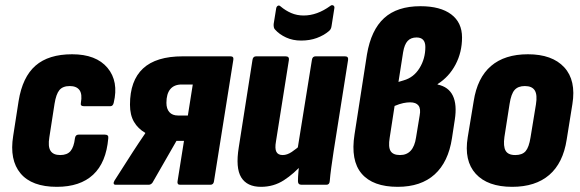

<svg xmlns="http://www.w3.org/2000/svg" viewBox="-20 -715 2245 743"><path d="M200 8Q103 8 59.5 -44Q16 -96 31 -189L52 -324Q67 -417 117.5 -461Q168 -505 259 -505Q352 -505 396 -452.5Q440 -400 420 -317Q417 -304 407 -304H305Q290 -304 293 -317Q299 -351 287.5 -366.5Q276 -382 250 -382Q223 -382 210 -366.5Q197 -351 191 -313L171 -184Q165 -148 175.5 -131.5Q186 -115 213 -115Q240 -115 253 -130.5Q266 -146 270 -180Q272 -194 284 -194H386Q401 -194 399 -180Q391 -86 340.5 -39Q290 8 200 8Z M428 0Q421 0 420 -4.5Q419 -9 423 -16L494 -127Q505 -144 517 -162Q529 -180 542 -199V-201Q514 -217 498.5 -243.5Q483 -270 483 -310Q483 -403 533.5 -450Q584 -497 687 -497H872Q885 -497 883 -484L808 -13Q806 0 794 0H677Q665 0 667 -13L692 -170H663L570 -8Q564 0 555 0ZM669 -268H707L726 -388H683Q654 -388 639 -370Q624 -352 624 -317Q624 -294 635.5 -281Q647 -268 669 -268Z M990 8Q936 8 913.5 -28.5Q891 -65 904 -145L957 -483Q959 -497 971 -497H1085Q1100 -497 1098 -483L1048 -168Q1043 -140 1049.5 -127.5Q1056 -115 1074 -115Q1091 -115 1109 -127Q1127 -139 1147 -157L1153 -83Q1118 -43 1078.5 -17.5Q1039 8 990 8ZM1147 0Q1133 0 1133 -14Q1133 -30 1135 -51.5Q1137 -73 1139 -92L1131 -135L1187 -483Q1189 -497 1201 -497H1315Q1329 -497 1327 -483L1271 -129Q1266 -96 1262 -67Q1258 -38 1256 -14Q1255 0 1243 0ZM1145 -558Q1113 -558 1087 -570Q1061 -582 1045 -600Q1038 -606 1039 -622L1049 -684Q1051 -691 1056 -693Q1061 -695 1066 -690Q1085 -674 1107 -664.5Q1129 -655 1155 -655Q1207 -655 1258 -692Q1264 -697 1269.5 -694Q1275 -691 1274 -684L1263 -614Q1262 -607 1259.5 -602.5Q1257 -598 1252 -594Q1233 -578 1206 -568Q1179 -558 1145 -558Z M1519 8Q1423 8 1379.5 -43Q1336 -94 1352 -195L1400 -504Q1416 -599 1466.5 -645Q1517 -691 1607 -691Q1684 -691 1726 -659.5Q1768 -628 1768 -570Q1768 -513 1743 -465.5Q1718 -418 1674 -390L1673 -388Q1716 -379 1732.5 -344.5Q1749 -310 1740 -252L1729 -180Q1715 -88 1662 -40Q1609 8 1519 8ZM1528 -115Q1580 -115 1590 -183L1604 -268Q1609 -294 1599.5 -306.5Q1590 -319 1567 -319Q1555 -319 1540.5 -316Q1526 -313 1507 -305L1488 -182Q1482 -146 1491.5 -130.5Q1501 -115 1528 -115ZM1522 -398 1542 -404Q1581 -415 1603.5 -451.5Q1626 -488 1626 -533Q1626 -570 1592 -570Q1570 -570 1557.5 -556.5Q1545 -543 1540 -513Z M1962 8Q1867 8 1821 -42.5Q1775 -93 1790 -184L1813 -323Q1827 -414 1880 -459.5Q1933 -505 2023 -505Q2117 -505 2163.5 -454.5Q2210 -404 2195 -312L2173 -175Q2159 -84 2105.5 -38Q2052 8 1962 8ZM1974 -115Q2001 -115 2014 -130Q2027 -145 2033 -183L2054 -311Q2060 -348 2049.5 -365Q2039 -382 2011 -382Q1985 -382 1971.5 -367Q1958 -352 1952 -313L1932 -185Q1927 -149 1936.5 -132Q1946 -115 1974 -115Z"/></svg>

Font: Sofia Sans Condensed Black
Style: Italic
Weight: 900
Italic angle: -9°
Version: Version 4.100